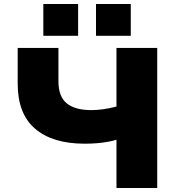

<svg xmlns="http://www.w3.org/2000/svg" viewBox="-20 -946 904 966"><path d="M566 0V-243Q548 -237 522.5 -232.5Q497 -228 467.5 -225.5Q438 -223 407 -223Q245 -223 157 -298Q69 -373 69 -525V-705H274V-537Q274 -460 316 -426Q358 -392 439 -392Q467 -392 500 -396.5Q533 -401 566 -410V-705H771V0ZM463 -766V-926H638V-766ZM198 -766V-926H373V-766Z"/></svg>

Font: Nunito Sans 7pt SemiExpanded Black
Style: Regular
Weight: 900
Width: 6
Designer: Vernon Adams
Foundry: Vernon Adams
Version: Version 3.101;gftools[0.9.27]